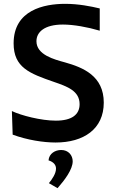

<svg xmlns="http://www.w3.org/2000/svg" viewBox="-20 -731 599 1001"><path d="M271 -102C194 -102 90 -129 42 -152L46 -29C122 -1 206 12 270 12C416 12 521 -58 521 -196C521 -335 414 -379 318 -406C263 -421 170 -445 170 -516C170 -564 212 -603 308 -603C363 -603 436 -590 500 -571V-687C454 -698 389 -711 320 -711C210 -711 51 -679 51 -505C51 -379 134 -348 261 -304C331 -280 395 -257 395 -188C395 -133 354 -102 271 -102ZM233 105C261 114 272 130 272 148C272 174 252 203 235 224L280 250C318 207 359 152 359 110C359 79 337 51 299 51C268 51 236 69 233 105Z"/></svg>

Font: CantoraOne
Style: Regular
Weight: 400
Designer: Pablo Impallari, Rodrigo Fuenzalida
Foundry: Pablo Impallari
Version: Version 1.001